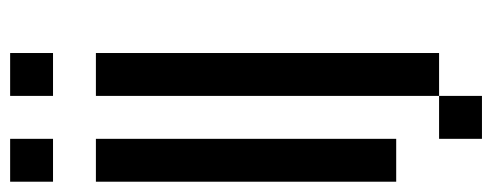

<svg xmlns="http://www.w3.org/2000/svg" viewBox="-312 -561 957 373"><g transform="rotate(-90 166.5 -374.5)"><path d="M0 -83.3V-666.7H83.3V-83.3ZM0 -750V-833.3H83.3V-750ZM83.3 83.3V0H166.7V83.3ZM166.7 0V-666.7H250V0ZM166.7 -750V-833.3H250V-750Z"/></g></svg>

Font: Galmuri11 Condensed
Style: Regular
Weight: 400
Width: 3
Designer: Lee Minseo (quiple)
Version: Version 2.399;hotconv 1.1.1;makeotfexe 2.6.0 DEVELOPMENT